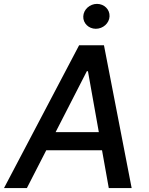

<svg xmlns="http://www.w3.org/2000/svg" viewBox="-41 -958 761 978"><path d="M95.9 0 194.6 -192.5H478.7L513.1 0H629.6L488.6 -727.3H361.9L-20.6 0ZM242.2 -284.8 401.3 -595.2H407L462.4 -284.8ZM383.2 -874.6C381.4 -839.8 410.5 -811.4 447.1 -811.4C484 -811.4 515.6 -839.8 517 -874.6C518.8 -909.8 489.7 -938.2 453.1 -938.2C416.2 -938.2 384.6 -909.8 383.2 -874.6Z"/></svg>

Font: Magic Ui Pro Medium
Style: Italic
Weight: 500
Italic angle: -9.39999°
Designer: Stefan Endress, Andreas Faust
Version: Version 1.000;FEAKit 1.0